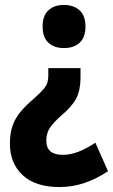

<svg xmlns="http://www.w3.org/2000/svg" viewBox="-20 -638 456 775"><path d="M305 -324Q305 -275 288 -241.5Q271 -208 230 -174Q197 -145 182 -123Q167 -101 167 -70Q167 -13 233 -13Q264 -13 296.5 -25.5Q329 -38 365 -62L416 53Q370 84 321 100.5Q272 117 220 117Q123 117 71.5 69Q20 21 20 -58Q20 -101 31 -131.5Q42 -162 64 -188Q86 -214 119 -242Q144 -264 156 -278.5Q168 -293 171.5 -305.5Q175 -318 175 -335V-363H305ZM325 -531Q325 -487 301.5 -465.5Q278 -444 238 -444Q199 -444 175.5 -465.5Q152 -487 152 -531Q152 -575 175.5 -596.5Q199 -618 238 -618Q277 -618 301 -596.5Q325 -575 325 -531Z"/></svg>

Font: Noto Sans Malayalam UI Condensed ExtraBold
Style: Regular
Weight: 800
Width: 3
Designer: Jelle Bosma - Monotype Design Team
Foundry: Monotype Imaging Inc.
Version: Version 2.104; ttfautohint (v1.8.4.7-5d5b)